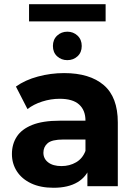

<svg xmlns="http://www.w3.org/2000/svg" viewBox="-20 -898 657 926"><path d="M401.5 0V-104.8L392.2 -128.4V-316.1Q392.2 -366.3 361.6 -393.9Q331.1 -421.6 267.6 -421.6Q225.2 -421.6 183.6 -408.3Q142 -395 112.6 -371.9L56.8 -480.5Q101.2 -512.3 163.1 -528.9Q225 -545.5 289 -545.5Q412.5 -545.5 480.3 -487.7Q548.2 -429.8 548.2 -307.3V0ZM238.1 7.6Q175.3 7.6 130.3 -13.6Q85.3 -34.8 61.4 -71.8Q37.5 -108.8 37.5 -155.2Q37.5 -202.7 60.9 -238.8Q84.2 -274.9 135.2 -295.4Q186.2 -315.9 268.2 -315.9H410.5V-225.1H285.5Q230.2 -225.1 209.7 -207.2Q189.3 -189.4 189.3 -161.6Q189.3 -132.3 212.6 -114.7Q235.8 -97 276.5 -97Q315.8 -97 347.1 -115.3Q378.3 -133.5 392.2 -170.2L415.7 -97.7Q399.1 -46.4 354.1 -19.4Q309.1 7.6 238.1 7.6ZM304.7 -607.9Q275.8 -607.9 255.5 -626.5Q235.2 -645.2 235.2 -676.2Q235.2 -707.1 255.5 -726.2Q275.8 -745.2 304.7 -745.2Q333.7 -745.2 353.9 -726.2Q374.2 -707.1 374.2 -676.2Q374.2 -645.2 353.9 -626.5Q333.7 -607.9 304.7 -607.9ZM120.1 -794.9V-877.9H489.4V-794.9Z"/></svg>

Font: Montserrat Thin
Style: Regular
Weight: 100
Designer: Julieta Ulanovsky
Foundry: Julieta Ulanovsky
Version: Version 9.000